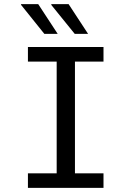

<svg xmlns="http://www.w3.org/2000/svg" viewBox="-20 -915 640 935"><path d="M116 0V-71H256V-615H116V-686H484V-615H345V-71H484V0ZM344 -750 229 -892 231 -895H314L409 -750ZM196 -750 82 -892 83 -895H166L261 -750Z"/></svg>

Font: Chivo Mono Medium Light
Style: Regular
Weight: 300
Monospace: yes
Version: Version 1.008